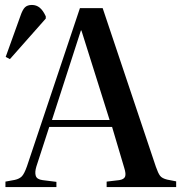

<svg xmlns="http://www.w3.org/2000/svg" viewBox="-20 -756 734 776"><path d="M2 0V-22L40 -29Q58 -33 68 -43Q78 -53 89 -84L303 -723H395L610 -82Q619 -56 627 -45.5Q635 -35 656 -30L692 -23V0H411V-22L462 -28Q481 -31 485.5 -42Q490 -53 482 -78L433 -243H179L127 -83Q120 -60 124.5 -45.5Q129 -31 152 -28L208 -21V0ZM190 -271H423L309 -633H307ZM20 -517 3 -526 62 -690Q71 -717 81 -726.5Q91 -736 109 -736Q127 -736 140.5 -725Q154 -714 165 -690V-681Z"/></svg>

Font: Literata 60pt Medium
Style: Regular
Weight: 500
Designer: Latin by Veronika Burian and Jose Scaglione. Greek by Irene Vlachou. Cyrillic by Vera Evstafieva.
Foundry: TypeTogether
Version: Version 3.103;gftools[0.9.29]